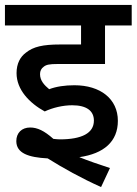

<svg xmlns="http://www.w3.org/2000/svg" viewBox="-20 -642 553 777"><path d="M272 -216C331 -216 360 -193 360 -154C360 -103 311 -78 222 -78C215 -78 206 -79 196 -80C159 -113 131 -126 102 -126C68 -126 46 -104 46 -71C46 -22 95 -5 173 -1C235 38 309 79 389 115L425 38C382 24 338 9 301 -6C400 -20 457 -69 457 -153C457 -242 386 -297 281 -297C243 -297 208 -292 179 -281C160 -297 142 -315 142 -342C142 -355 147 -365 157 -372C167 -380 179 -383 214 -383H405V-539H513V-622H0V-539H308V-462H224C153 -462 115 -453 85 -429C62 -412 47 -385 47 -346C47 -279 99 -225 161 -191C193 -206 234 -216 272 -216Z"/></svg>

Font: Noto Sans Devanagari UI Medium
Style: Regular
Weight: 500
Designer: Jelle Bosma - Monotype Design Team
Foundry: Monotype Imaging Inc.
Version: Version 2.004